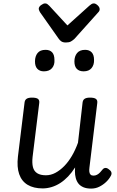

<svg xmlns="http://www.w3.org/2000/svg" viewBox="-20 -1087 686 1125"><path d="M230 17Q177 17 142 -4Q107 -25 92.5 -66.5Q78 -108 85 -169L124 -487Q126 -502 136.5 -508.5Q147 -515 167 -515Q193 -515 202.5 -507.5Q212 -500 210 -484L171 -168Q167 -132 173 -108Q179 -84 198 -72Q217 -60 249 -60Q278 -60 305 -74.5Q332 -89 356.5 -114Q381 -139 401.5 -174Q422 -209 437 -251L464 -487Q466 -502 476.5 -508.5Q487 -515 507 -515Q532 -515 542 -507.5Q552 -500 550 -484L504 -105Q502 -91 503.5 -80Q505 -69 511 -63.5Q517 -58 528 -58Q539 -58 548.5 -63Q558 -68 566.5 -77Q575 -86 582 -95Q589 -103 599 -103Q609 -103 620 -93Q631 -85 633 -75.5Q635 -66 629 -56Q619 -37 601.5 -20.5Q584 -4 562 7Q540 18 514 18Q487 18 468.5 10Q450 2 439.5 -11.5Q429 -25 424 -43.5Q419 -62 419 -84L420 -106Q401 -76 379 -53Q357 -30 333 -14.5Q309 1 282.5 9Q256 17 230 17ZM237 -669Q213 -669 199 -683.5Q185 -698 185 -727Q185 -757 200 -776Q215 -795 247 -795Q272 -795 285.5 -780.5Q299 -766 299 -736Q301 -707 285 -688Q269 -669 237 -669ZM470 -669Q444 -669 430 -683.5Q416 -698 416 -727Q416 -757 431.5 -776Q447 -795 479 -795Q503 -795 517 -780.5Q531 -766 531 -736Q532 -707 516.5 -688Q501 -669 470 -669ZM530 -1067Q540 -1067 552 -1056Q564 -1045 564 -1033Q564 -1028 562 -1023.5Q560 -1019 555 -1014L416 -859Q406 -850 395.5 -844Q385 -838 366 -838Q349 -838 339.5 -844.5Q330 -851 324 -860L214 -1016Q210 -1024 208.5 -1028Q207 -1032 207 -1035Q207 -1047 220.5 -1057Q234 -1067 244 -1067Q252 -1067 257.5 -1063Q263 -1059 269 -1053L375 -938L504 -1054Q510 -1059 516 -1063Q522 -1067 530 -1067Z"/></svg>

Font: Playwrite GB J
Style: Italic
Weight: 400
Italic angle: -7.01216°
Designer: Veronika Burian, José Scaglione
Foundry: TypeTogether
Version: Version 1.002